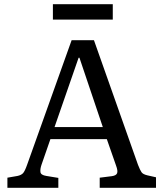

<svg xmlns="http://www.w3.org/2000/svg" viewBox="-20 -891 775 911"><path d="M15.1 0V-47.9L63 -56.2Q81.1 -60.1 89.6 -69.6Q98.1 -79.1 108.9 -109.9L319.8 -700.2H425.8L634.8 -108.9Q644.5 -84 651.4 -74Q658.2 -64 679.2 -59.1L720.2 -49.8V0H453.1V-47.9L511.2 -55.2Q531.2 -58.1 535.6 -69.1Q540 -80.1 530.8 -105L486.8 -231H219.2L176.8 -108.9Q169.9 -88.9 171.9 -74.5Q173.8 -60.1 200.2 -56.2L256.8 -46.9V0ZM238.8 -288.1H467.8L356.9 -617.2H353ZM231 -797.9V-871.1H515.1V-797.9Z"/></svg>

Font: Literata
Style: Regular
Weight: 400
Designer: Latin by Veronika Burian and Jose Scaglione. Greek by Irene Vlachou. Cyrillic by Vera Evstafieva.
Foundry: TypeTogether
Version: Version 3.002